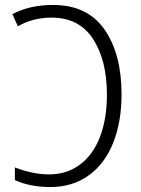

<svg xmlns="http://www.w3.org/2000/svg" viewBox="-20 -744 568 774"><path d="M40 -18V-69Q113 -41 178 -41Q250 -41 303 -81Q356 -121 383.5 -193.5Q411 -266 411 -362Q411 -501 355 -587Q299 -673 188 -673Q113 -673 52 -638L30 -687Q99 -724 194 -724Q332 -724 401 -625.5Q470 -527 470 -364Q470 -252 436 -167.5Q402 -83 337 -36.5Q272 10 183 10Q101 10 40 -18Z"/></svg>

Font: Noto Sans UI NarrowLight
Style: Regular
Weight: 300
Width: 4
Designer: Monotype Design Team
Foundry: Monotype Imaging Inc.
Version: Version 1.001